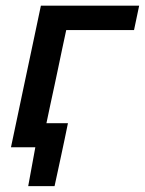

<svg xmlns="http://www.w3.org/2000/svg" viewBox="-20 -517 508 674"><path d="M18.5 0Q30 -54.5 40.8 -105.5Q51.5 -156.5 64.5 -218L75 -267.5Q90 -337.5 101 -390.2Q112 -443 123.5 -497H468.5L450.5 -411.5H212.5Q205.5 -379 198.2 -344.8Q191 -310.5 182 -267.5L171.5 -218Q163.5 -181 156.5 -148.5Q149.5 -116 143 -84.5H218.5Q213 -57 206.8 -27.8Q200.5 1.5 194.5 30Q188.5 57 183 83.5Q177.5 110 171.5 136.5H79L104 0Z"/></svg>

Font: Commissioner Medium
Style: Italic
Weight: 500
Italic angle: -12°
Designer: Kostas Bartsokas
Foundry: Kostas Bartsokas
Version: Version 1.000; ttfautohint (v1.8.3)